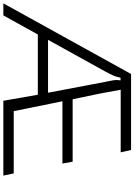

<svg xmlns="http://www.w3.org/2000/svg" viewBox="109 -955 803 1147"><g transform="rotate(90 510.5 -381.5)"><path d="M29 0H-43L379 -763H833L847 -701H473L497 -572L530 -414H903L914 -353H542L601 -62H973L986 0H539L503 -206H143ZM175 -267H491L426 -609Q425 -616 420 -638.5Q415 -661 415 -678Q415 -684 417 -700H401Q397 -677 389 -658.5Q381 -640 362 -605Z"/></g></svg>

Font: Open Sauce Sans Light Italic
Style: Regular
Weight: 300
Italic angle: -10°
Designer: Alfredo Marco Pradil
Foundry: Creative Sauce Fz LLC
Version: Version 1.477